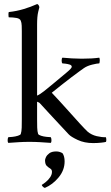

<svg xmlns="http://www.w3.org/2000/svg" viewBox="-20 -698 545 942"><path d="M256 45Q265 45 273 47.5Q281 50 287 54Q297 69 297 94Q297 137 267.5 172.5Q238 208 200 224Q194 222 189.5 217Q185 212 185 209Q192 205 204 195.5Q216 186 225.5 172.5Q235 159 235 145Q235 134 226.5 129Q218 124 209.5 116Q201 108 201 88Q201 83 205.5 73Q210 63 222 54Q234 45 256 45ZM162 -113Q162 -91 162.5 -72Q163 -53 167 -41Q169 -36 181.5 -32Q194 -28 208.5 -26.5Q223 -25 229 -25Q232 -21 232.5 -11Q233 -1 229 3Q199 1 176 -0.5Q153 -2 124 -2Q96 -2 73.5 -0.5Q51 1 21 3Q17 -1 17.5 -11Q18 -21 21 -25Q27 -25 41 -26.5Q55 -28 68 -32Q81 -36 82 -41Q86 -53 86.5 -72Q87 -91 87 -113V-545Q87 -556 86.5 -571.5Q86 -587 82 -596Q78 -607 60.5 -610Q43 -613 23 -613Q22 -613 21.5 -625.5Q21 -638 24 -639Q61 -643 96 -653.5Q131 -664 162 -678Q166 -678 169.5 -672.5Q173 -667 173 -662Q173 -662 167.5 -640Q162 -618 162 -577V-229Q175 -234 196.5 -251Q218 -268 243 -289Q281 -321 306.5 -342Q332 -363 332 -370Q332 -378 322.5 -381Q313 -384 302 -385.5Q291 -387 286 -387Q282 -392 282.5 -403Q283 -414 287 -415Q308 -413 333 -411.5Q358 -410 381 -410Q432 -410 467 -415Q470 -411 469.5 -400.5Q469 -390 467 -387Q457 -387 432.5 -381Q408 -375 392 -364Q388 -361 371 -349Q354 -337 330.5 -319Q307 -301 281.5 -281Q256 -261 234 -243Q271 -204 307 -163.5Q343 -123 371 -92.5Q399 -62 410 -52Q429 -36 454.5 -30Q480 -24 499 -25Q501 -23 501.5 -14.5Q502 -6 500 -2Q495 0 476 2Q457 4 437 4Q394 4 361 -11.5Q328 -27 317 -39Q317 -39 303.5 -53.5Q290 -68 268 -91.5Q246 -115 222 -141Q198 -167 177 -190Q174 -194 168 -196.5Q162 -199 162 -199Z"/></svg>

Font: Amiri
Style: Regular
Weight: 400
Designer: Khaled Hosny
Version: Version 0.114